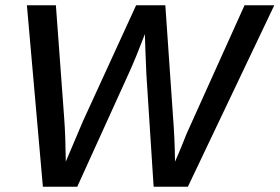

<svg xmlns="http://www.w3.org/2000/svg" viewBox="-20 -708 1060 728"><path d="M470.2 -434.1 272.9 0H142.6L82 -688H191.9L223.1 -264.2Q226.1 -225.1 227.5 -182.9Q229 -140.6 229.5 -95.2Q248 -139.2 264.2 -177Q280.3 -214.8 293.9 -247.1L496.1 -688H606.9L636.2 -263.2Q639.2 -225.6 641.1 -183.6Q643.1 -141.6 643.6 -95.2Q658.2 -127.9 668.2 -152.8Q678.2 -177.7 687 -199.7L907.2 -688H1020L692.4 0H562.5L535.2 -423.3Q532.7 -480.5 531.2 -519.3Q529.8 -558.1 529.3 -578.6Q511.7 -532.7 497.1 -496.8Q482.4 -460.9 470.2 -434.1Z"/></svg>

Font: Arimo Medium
Style: Italic
Weight: 500
Italic angle: -12°
Designer: Steve Matteson
Foundry: Monotype Imaging Inc.
Version: Version 1.33